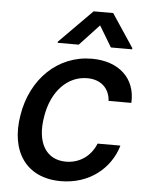

<svg xmlns="http://www.w3.org/2000/svg" viewBox="-54 -812 677 868"><g transform="rotate(5 284.0 -378.0)"><path d="M254.3 11C382.8 11 478.3 -66.4 509.2 -172.6H405.5C382.1 -113.6 330.6 -78.8 269.9 -78.8C179.7 -78.8 133.9 -153.8 154.1 -272.7C172.6 -389.6 244.3 -463.1 333.5 -463.1C400.9 -463.1 435.4 -420.5 438.2 -369.3H541.5C547.9 -479.4 470.9 -552.6 346.9 -552.6C192.8 -552.6 73.5 -436.8 46.9 -270.2C19.2 -105.8 95.9 11 254.3 11ZM185.7 -610.8H281.6L370.4 -706L427.6 -610.8H523.8L524.5 -616.1L424.4 -766.7H335.6L186.4 -616.1Z"/></g></svg>

Font: Magic Ui Pro Medium
Style: Italic
Weight: 500
Italic angle: -9.39999°
Designer: Stefan Endress, Andreas Faust
Version: Version 1.000;FEAKit 1.0